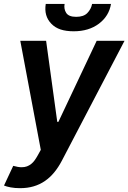

<svg xmlns="http://www.w3.org/2000/svg" viewBox="-35 -753 653 977"><path d="M32.3 90.9Q57.5 98 74.6 98Q90.2 98 102.1 93.6Q114 89.1 123.8 81.3Q133.5 73.5 141.3 62.7Q149.1 51.8 156.2 39.1L172.6 9.6L68.2 -545.5H199.6L256.4 -132.8H262.1L457 -545.5H598.7L279.5 65.3Q262.1 98.4 240.8 124.3Q219.5 150.2 193.4 168.1Q167.3 186.1 135.8 195.3Q104.4 204.5 67.1 204.5Q40.5 204.5 19.2 200.5Q-2.1 196.4 -14.6 191.1ZM197.8 -733H293.7Q289.1 -707.4 301.8 -687.5Q314.6 -667.3 352.6 -667.3Q391 -667.3 409.8 -687.1Q429 -707.4 433.6 -733H529.8Q519.9 -671.5 468.4 -632.5Q416.9 -593.8 340.2 -593.8Q301.5 -593.8 273.4 -603Q245.4 -612.2 225.9 -632.5Q187.9 -671.9 197.8 -733Z"/></svg>

Font: Inter P Semi Bold
Style: Italic
Weight: 600
Italic angle: 9.39999°
Designer: Rasmus Andersson
Foundry: rsms
Version: Version 3.018;git-588b23468